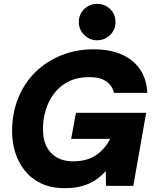

<svg xmlns="http://www.w3.org/2000/svg" viewBox="-20 -969 798 1001"><path d="M318 12Q246 12 194 -13Q142 -38 108.5 -80.5Q75 -123 59 -175.5Q43 -228 43 -282Q43 -381 76 -460.5Q109 -540 167.5 -596Q226 -652 303 -682Q380 -712 469 -712Q595 -712 669 -652Q743 -592 748 -485H574Q565 -524 533 -545.5Q501 -567 445 -567Q384 -567 338.5 -544.5Q293 -522 263 -483Q233 -444 218.5 -395.5Q204 -347 204 -296Q204 -217 245.5 -172.5Q287 -128 361 -128Q435 -128 482 -161Q529 -194 554 -245H351L376 -381H742L675 0H533L531 -77Q494 -34 442 -11Q390 12 318 12ZM485 -759Q448 -759 419.5 -786.5Q391 -814 391 -854Q391 -895 419.5 -922Q448 -949 485 -949Q526 -949 554 -922Q582 -895 582 -854Q582 -814 554 -786.5Q526 -759 485 -759Z"/></svg>

Font: Rethink Sans ExtraBold
Style: Italic
Weight: 800
Italic angle: -10°
Designer: The Rethink Sans project authors (Hans Thiessen). DM Sans designed by Colophon Foundry.
Foundry: Rethink Communications LLC
Version: Version 1.001